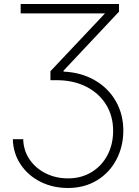

<svg xmlns="http://www.w3.org/2000/svg" viewBox="-20 -727 691 957"><path d="M319.3 162.1Q384.8 162.1 435.8 131.3Q486.8 100.6 515.4 46.6Q543.9 -7.3 543.9 -75.2Q543.9 -147.9 509.5 -204.3Q475.1 -260.7 413.6 -293Q352.1 -325.2 273.4 -327.1H231.4V-372.1L503.4 -660.2H83V-707H573.2V-668.9L296.9 -375V-370.1Q383.8 -366.2 451.4 -327.6Q519 -289.1 556.9 -223.4Q594.7 -157.7 594.7 -76.2Q594.7 2 560.8 67.4Q526.9 132.8 464.1 171.4Q401.4 210 318.4 210Q243.7 210 181.6 179Q119.6 147.9 82.8 92.5Q45.9 37.1 43.9 -33.2H95.7Q97.2 22.9 127.2 67.4Q157.2 111.8 207.8 137Q258.3 162.1 319.3 162.1Z"/></svg>

Font: Pretendard Std ExtraLight
Style: Regular
Weight: 200
Designer: Base glyphs from Inter by Rasmus Andersson; Hangeul glyphs from Noto Sans CJK(Source Han Sans) by Jang Soo-young and Kan
Foundry: Kil Hyung-jin
Version: Version 1.309